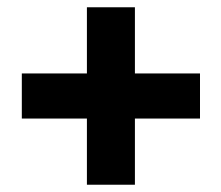

<svg xmlns="http://www.w3.org/2000/svg" viewBox="-20 -624 609 528"><path d="M219 -116V-298H40V-422H219V-604H351V-422H530V-298H351V-116Z"/></svg>

Font: Golos Text SemiBold
Style: Regular
Weight: 600
Designer: A.Korolkova, Vitaly Kuzmin
Foundry: ParaType Ltd
Version: Version 2.004